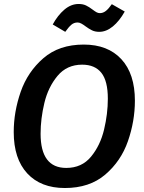

<svg xmlns="http://www.w3.org/2000/svg" viewBox="-20 -930 723 965"><path d="M658 -424Q658 -321 623 -220.5Q588 -120 509 -52.5Q430 15 306 15Q185 15 117 -58.5Q49 -132 49 -266Q49 -368 84 -468.5Q119 -569 198 -637.5Q277 -706 401 -706Q522 -706 590 -632.5Q658 -559 658 -424ZM184 -258Q184 -86 313 -86Q391 -86 437.5 -142.5Q484 -199 503 -278.5Q522 -358 522 -434Q522 -523 489.5 -564Q457 -605 393 -605Q316 -605 269 -548.5Q222 -492 203 -412.5Q184 -333 184 -258ZM408 -799Q399 -806 389 -811.5Q379 -817 370 -817Q352 -817 338.5 -805.5Q325 -794 308 -770L245 -807Q270 -853 303.5 -881.5Q337 -910 375 -910Q397 -910 412.5 -902.5Q428 -895 445 -882Q457 -873 465 -868.5Q473 -864 482 -864Q498 -864 512 -875Q526 -886 542 -909L607 -872Q580 -824 547 -797Q514 -770 479 -770Q458 -770 442.5 -777.5Q427 -785 408 -799Z"/></svg>

Font: FiraGO Medium
Style: Italic
Weight: 500
Italic angle: -8°
Designer: bBox Type GmbH
Foundry: bBox Type GmbH
Version: Version 1.001